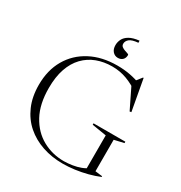

<svg xmlns="http://www.w3.org/2000/svg" viewBox="-211 -1078 1170 1239"><g transform="rotate(30 374.0 -458.0)"><path d="M643.5 -53.5 696.5 -47V-41.5Q659.5 -26 614.8 -14.2Q570 -2.5 523.5 3.8Q477 10 434.5 10Q353.5 10 283.2 -13.8Q213 -37.5 160.2 -83.5Q107.5 -129.5 77.8 -197.5Q48 -265.5 48 -354Q48 -463.5 95 -544.5Q142 -625.5 227 -670.2Q312 -715 426 -715Q476 -715 521 -706.5Q566 -698 608 -681.5L568.5 -682L607 -730.5H611.5L653.5 -499.5L641.5 -497.5L555.5 -673.5L613 -618Q561 -655.5 509.2 -674.5Q457.5 -693.5 401 -693.5Q338.5 -693.5 286 -673.8Q233.5 -654 194.8 -613.8Q156 -573.5 135 -512.5Q114 -451.5 114 -368.5Q114 -249 157.5 -168.8Q201 -88.5 273.8 -48Q346.5 -7.5 434 -7.5Q465 -8 496.8 -13Q528.5 -18 556.2 -28.5Q584 -39 603 -54L585 -21.5V-287L478 -304.5V-315H715V-304.5L643.5 -288ZM450.5 -808Q450.5 -785 437 -772Q423.5 -759 402 -759Q379 -759 363.5 -776.2Q348 -793.5 348 -823Q348 -846.5 358.8 -868Q369.5 -889.5 396 -905Q422.5 -920.5 468.5 -925.5L469 -910Q422.5 -906 404.8 -891Q387 -876 387 -856Q387 -842.5 396.5 -835Q406 -827.5 418.5 -823.2Q431 -819 440.8 -815.8Q450.5 -812.5 450.5 -808Z"/></g></svg>

Font: Newsreader 60pt Light
Style: Regular
Weight: 300
Designer: Hugues Gentile
Foundry: Production Type
Version: Version 1.003